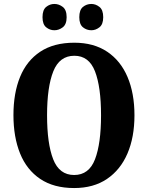

<svg xmlns="http://www.w3.org/2000/svg" viewBox="-20 -941 748 971"><path d="M355 10Q252 10 183.5 -36Q115 -82 81.5 -165Q48 -248 48 -359Q48 -470 81.5 -552Q115 -634 183.5 -679.5Q252 -725 356 -725Q454 -725 522 -679.5Q590 -634 625 -551.5Q660 -469 660 -358Q660 -247 624.5 -164.5Q589 -82 521 -36Q453 10 355 10ZM355 -56Q430 -56 460.5 -135.5Q491 -215 491 -358Q491 -501 460.5 -580Q430 -659 356 -659Q281 -659 249.5 -580Q218 -501 218 -358Q218 -215 249 -135.5Q280 -56 355 -56ZM442 -788Q418 -788 399.5 -803Q381 -818 381 -854Q381 -891 399.5 -906Q418 -921 442 -921Q464 -921 483 -906Q502 -891 502 -854Q502 -818 483 -803Q464 -788 442 -788ZM255 -788Q232 -788 213.5 -803Q195 -818 195 -854Q195 -891 213.5 -906Q232 -921 255 -921Q278 -921 297.5 -906Q317 -891 317 -854Q317 -818 297.5 -803Q278 -788 255 -788Z"/></svg>

Font: Noto Serif Thai Condensed ExtraBold
Style: Regular
Weight: 800
Width: 3
Designer: Monotype Design Team
Foundry: Monotype Imaging Inc.
Version: Version 2.002; ttfautohint (v1.8.4.7-5d5b)